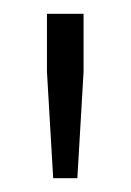

<svg xmlns="http://www.w3.org/2000/svg" viewBox="-20 -708 189 278"><path d="M57 -450 48 -604V-688H101V-604L92 -450Z"/></svg>

Font: Saira Condensed Light
Style: Regular
Weight: 300
Width: 3
Designer: Hector Gatti with collaboration of the Omnibus-Type team
Foundry: Omnibus-Type
Version: Version 1.101